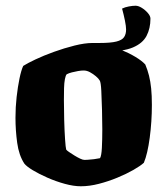

<svg xmlns="http://www.w3.org/2000/svg" viewBox="-20 -650 584 670"><path d="M262 0Q237 0 206 -8.5Q175 -17 145.5 -30Q116 -43 94.5 -56Q73 -69 65 -79Q46 -108 40 -151.5Q34 -195 34 -239Q34 -276 38 -311.5Q42 -347 48 -376Q54 -405 61 -420Q75 -429 103.5 -442.5Q132 -456 168 -469Q204 -482 240 -491Q276 -500 303 -500Q323 -500 349.5 -493.5Q376 -487 403 -476Q430 -465 452.5 -451.5Q475 -438 487 -425Q495 -406 500 -386Q505 -366 507.5 -341.5Q510 -317 510 -284Q510 -226 502.5 -169.5Q495 -113 482 -82Q470 -71 445.5 -57Q421 -43 389.5 -30Q358 -17 325 -8.5Q292 0 262 0ZM275 -92Q277 -92 286.5 -92.5Q296 -93 308 -94.5Q320 -96 329 -98Q334 -106 335.5 -134Q337 -162 337 -198Q337 -228 336 -265.5Q335 -303 333.5 -333Q332 -363 328 -369Q324 -376 314.5 -384Q305 -392 294 -398Q283 -404 272 -404Q263 -404 252 -402Q241 -400 231 -397.5Q221 -395 213 -391Q209 -387 206.5 -374Q204 -361 203.5 -342.5Q203 -324 203 -301Q203 -270 204 -232Q205 -194 207 -164.5Q209 -135 211 -128Q213 -125 221 -119.5Q229 -114 239.5 -107.5Q250 -101 259.5 -96.5Q269 -92 275 -92ZM304 -473V-500H327Q366 -500 386 -505Q406 -510 413 -520.5Q420 -531 420 -547Q420 -558 416 -578Q412 -598 406 -620Q416 -625 429.5 -627.5Q443 -630 453 -630Q463 -630 475 -622.5Q487 -615 496 -604.5Q505 -594 505 -585Q505 -551 491.5 -525Q478 -499 444 -484.5Q410 -470 346 -470Q337 -470 326 -470Q315 -470 304 -473Z"/></svg>

Font: Texturina 12pt Black
Style: Regular
Weight: 900
Designer: Guillermo Torres Carreño
Foundry: Omnibus-Type
Version: Version 1.002